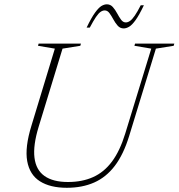

<svg xmlns="http://www.w3.org/2000/svg" viewBox="-20 -882 848 912"><path d="M163.5 -279.5Q136.5 -191 143.8 -132.8Q151 -74.5 191.5 -46Q232 -17.5 303 -17.5Q370.5 -17.5 422.2 -40.8Q474 -64 511.8 -114.5Q549.5 -165 575 -248L698.5 -651L618.5 -664.5L621.5 -675H808L805 -664.5L720.5 -651L593.5 -236Q566.5 -148 525.2 -94Q484 -40 427.2 -15Q370.5 10 297.5 10Q218.5 10 169.8 -20.8Q121 -51.5 109.2 -116.8Q97.5 -182 129.5 -285.5L240.5 -651L160.5 -664.5L163.5 -675H364.5L361.5 -664.5L277 -651ZM663.5 -857Q641 -810 623.8 -786.2Q606.5 -762.5 593 -754.8Q579.5 -747 567.5 -747Q550.5 -747 539 -760Q527.5 -773 518.5 -789.8Q509.5 -806.5 500 -819.5Q490.5 -832.5 477.5 -832.5Q467.5 -832.5 457.5 -825.5Q447.5 -818.5 435.5 -800.8Q423.5 -783 406.5 -751H391.5Q414.5 -799 431.8 -822.5Q449 -846 462.2 -853.8Q475.5 -861.5 487.5 -861.5Q504.5 -861.5 516 -848.5Q527.5 -835.5 536.5 -818.5Q545.5 -801.5 555 -788.5Q564.5 -775.5 577.5 -775.5Q587.5 -775.5 597.8 -782.8Q608 -790 620.2 -807.8Q632.5 -825.5 648.5 -857Z"/></svg>

Font: Newsreader 24pt ExtraLight
Style: Italic
Weight: 250
Italic angle: -17°
Designer: Hugues Gentile
Foundry: Production Type
Version: Version 1.003